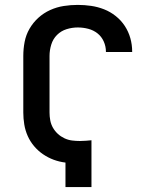

<svg xmlns="http://www.w3.org/2000/svg" viewBox="-20 -763 640 783"><path d="M247 0V-100Q222 -103 199 -111.5Q176 -120 155.5 -134Q135 -148 119 -167Q103 -186 93 -208.5Q83 -231 79 -255.5Q75 -280 75 -304V-535Q75 -564 80.5 -592.5Q86 -621 100.5 -646Q115 -671 136.5 -690.5Q158 -710 184.5 -722Q211 -734 239.5 -738.5Q268 -743 297 -743Q325 -743 352 -739Q379 -735 404.5 -725Q430 -715 452 -697.5Q474 -680 489 -657Q504 -634 511.5 -607.5Q519 -581 519 -553Q519 -553 519 -552.5Q519 -552 519 -551H412Q412 -552 412 -552Q412 -552 412 -552Q412 -574 403 -594Q394 -614 377.5 -627Q361 -640 340 -645.5Q319 -651 297 -651Q274 -651 251.5 -644Q229 -637 212.5 -620.5Q196 -604 189 -581Q182 -558 182 -535V-304Q182 -288 185 -272Q188 -256 196 -242Q204 -228 216 -217Q228 -206 243 -199Q258 -192 274 -190Q290 -188 306 -188Q318 -188 330 -189Q342 -190 353 -191V0Z"/></svg>

Font: Zed Mono Semibold Extended
Style: Regular
Weight: 600
Width: 7
Monospace: yes
Designer: Belleve Invis
Foundry: Belleve Invis
Version: Version 1.0.0; ttfautohint (v1.8.4)